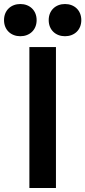

<svg xmlns="http://www.w3.org/2000/svg" viewBox="-80 -934 424 954"><path d="M66 0H198V-700H66ZM-60 -834C-60 -785 -25 -754 21 -754C67 -754 102 -785 102 -834C102 -883 67 -914 21 -914C-25 -914 -60 -883 -60 -834ZM162 -834C162 -785 197 -754 243 -754C289 -754 324 -785 324 -834C324 -883 289 -914 243 -914C197 -914 162 -883 162 -834Z"/></svg>

Font: Meta Space
Style: Bold
Weight: 700
Designer: Meta Pool / Florian Karsten
Foundry: Meta Pool / Florian Karsten
Version: Version 2.000;Glyphs 3.1.1 (3137)